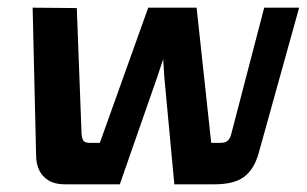

<svg xmlns="http://www.w3.org/2000/svg" viewBox="-20 -480 799 500"><path d="M149 0Q123 0 106.5 -10Q90 -20 82 -37Q74 -54 74 -76L65 -460L180 -459L192 -142Q192 -121 197 -114Q202 -107 219 -108H240L366 -460H492L530 -108H554Q567 -108 573.5 -114Q580 -120 583 -134L668 -460H759L653 -79Q641 -38 615 -19Q589 0 538 0H434L408 -278L405 -326L389 -278L292 0Z"/></svg>

Font: Genos Thin SemiBold
Style: Italic
Weight: 600
Italic angle: -8°
Version: Version 1.010